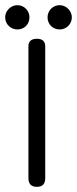

<svg xmlns="http://www.w3.org/2000/svg" viewBox="-55 -717 298 743"><path d="M223 -650C223 -675 201 -697 176 -697C149 -697 129 -675 129 -650C129 -623 149 -603 176 -603C201 -603 223 -623 223 -650ZM59 -650C59 -675 39 -697 12 -697C-13 -697 -35 -675 -35 -650C-35 -623 -13 -603 12 -603C39 -603 59 -623 59 -650ZM120 -538C120 -557 109 -567 88 -567C66 -567 55 -557 55 -538V-27C55 -5 66 6 88 6C109 6 120 -5 120 -27Z"/></svg>

Font: GFS Philostratos
Style: Regular
Weight: 400
Designer: George D. Matthiopoulos
Foundry: George D. Matthiopoulos
Version: Version 1.000